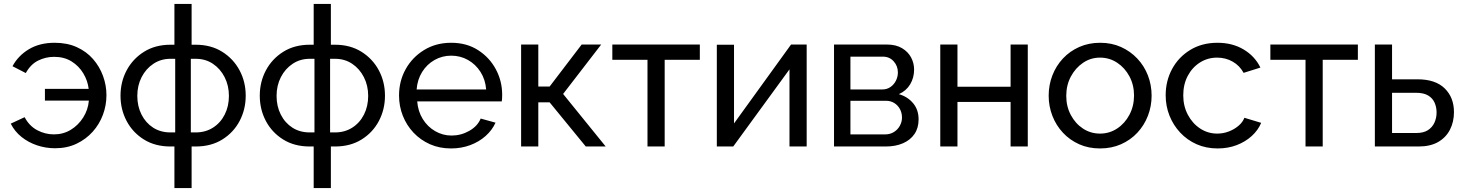

<svg xmlns="http://www.w3.org/2000/svg" viewBox="-20 -750 7489 983"><path d="M35 -117 106 -150Q130 -105 170.5 -83.5Q211 -62 256 -62Q304 -62 342.5 -85.5Q381 -109 406 -148.5Q431 -188 435 -235H210V-295H434Q429 -337 406.5 -374.5Q384 -412 346.5 -435.5Q309 -459 257 -459Q214 -459 175.5 -440Q137 -421 112 -376L44 -411Q73 -465 128 -498Q183 -531 260 -531Q324 -531 373.5 -508.5Q423 -486 456.5 -447.5Q490 -409 507.5 -361Q525 -313 525 -263Q525 -211 507 -162.5Q489 -114 454.5 -75.5Q420 -37 371.5 -14Q323 9 262 9Q214 9 169.5 -6Q125 -21 90 -49Q55 -77 35 -117Z M873 213V0H853Q774 0 716.5 -36Q659 -72 628 -131Q597 -190 597 -260Q597 -331 628.5 -390Q660 -449 717.5 -485Q775 -521 853 -521H873V-730H961V-521H982Q1060 -521 1117.5 -485Q1175 -449 1206.5 -390Q1238 -331 1238 -260Q1238 -190 1207 -131Q1176 -72 1118.5 -36Q1061 0 982 0H961V213ZM877 -72V-449H853Q804 -449 765.5 -423.5Q727 -398 705 -355Q683 -312 683 -259Q683 -206 704.5 -163.5Q726 -121 764 -96.5Q802 -72 853 -72ZM957 -72H982Q1032 -72 1070.5 -96.5Q1109 -121 1130.5 -163.5Q1152 -206 1152 -259Q1152 -312 1130 -355Q1108 -398 1070 -423.5Q1032 -449 982 -449H957Z M1586 213V0H1566Q1487 0 1429.5 -36Q1372 -72 1341 -131Q1310 -190 1310 -260Q1310 -331 1341.5 -390Q1373 -449 1430.5 -485Q1488 -521 1566 -521H1586V-730H1674V-521H1695Q1773 -521 1830.5 -485Q1888 -449 1919.5 -390Q1951 -331 1951 -260Q1951 -190 1920 -131Q1889 -72 1831.5 -36Q1774 0 1695 0H1674V213ZM1590 -72V-449H1566Q1517 -449 1478.5 -423.5Q1440 -398 1418 -355Q1396 -312 1396 -259Q1396 -206 1417.5 -163.5Q1439 -121 1477 -96.5Q1515 -72 1566 -72ZM1670 -72H1695Q1745 -72 1783.5 -96.5Q1822 -121 1843.5 -163.5Q1865 -206 1865 -259Q1865 -312 1843 -355Q1821 -398 1783 -423.5Q1745 -449 1695 -449H1670Z M2023 -261Q2023 -335 2057 -396Q2091 -457 2151.5 -494Q2212 -531 2290 -531Q2369 -531 2427.5 -493.5Q2486 -456 2518.5 -395.5Q2551 -335 2551 -265Q2551 -255 2550.5 -245.5Q2550 -236 2549 -231H2116Q2120 -180 2144.5 -140.5Q2169 -101 2208 -78.5Q2247 -56 2292 -56Q2340 -56 2382.5 -80Q2425 -104 2441 -143L2517 -122Q2500 -84 2466.5 -54Q2433 -24 2387.5 -7Q2342 10 2289 10Q2230 10 2181.5 -11.5Q2133 -33 2097.5 -70.5Q2062 -108 2042.5 -157Q2023 -206 2023 -261ZM2469 -292Q2465 -343 2440 -382Q2415 -421 2376 -443Q2337 -465 2290 -465Q2244 -465 2205 -443Q2166 -421 2141.5 -382Q2117 -343 2113 -292Z M2648 0V-522H2736V-307H2794L2958 -522H3058L2863 -269L3081 0H2979L2794 -226H2736V0Z M3295 0V-444H3115V-522H3563V-444H3383V0Z M3650 0V-521H3738V-118L4030 -522H4110V0H4022V-395L3734 0Z M4250 0V-522H4520Q4567 -522 4598 -503.5Q4629 -485 4644.5 -456Q4660 -427 4660 -394Q4660 -352 4640 -318.5Q4620 -285 4582 -268Q4627 -255 4655 -221.5Q4683 -188 4683 -139Q4683 -95 4662 -64Q4641 -33 4603 -16.5Q4565 0 4515 0ZM4334 -62H4513Q4537 -62 4556.5 -74Q4576 -86 4587 -106Q4598 -126 4598 -148Q4598 -172 4587.5 -191.5Q4577 -211 4558.5 -222.5Q4540 -234 4516 -234H4334ZM4334 -292H4497Q4521 -292 4539 -304.5Q4557 -317 4567 -337Q4577 -357 4577 -379Q4577 -412 4555.5 -436Q4534 -460 4500 -460H4334Z M4794 0V-522H4882V-306H5154V-522H5242V0H5154V-228H4882V0Z M5349 -260Q5349 -315 5368 -364Q5387 -413 5422 -450.5Q5457 -488 5505.5 -509.5Q5554 -531 5613 -531Q5671 -531 5719 -509.5Q5767 -488 5802.5 -450.5Q5838 -413 5857 -364Q5876 -315 5876 -260Q5876 -206 5857 -157Q5838 -108 5803 -70.5Q5768 -33 5719.5 -11.5Q5671 10 5612 10Q5553 10 5505 -11.5Q5457 -33 5422 -70.5Q5387 -108 5368 -157Q5349 -206 5349 -260ZM5612 -66Q5660 -66 5699.5 -92Q5739 -118 5762.5 -162.5Q5786 -207 5786 -261Q5786 -315 5762.5 -359Q5739 -403 5699.5 -429Q5660 -455 5612 -455Q5564 -455 5525 -428.5Q5486 -402 5462.5 -358Q5439 -314 5439 -259Q5439 -205 5462.5 -161Q5486 -117 5525 -91.5Q5564 -66 5612 -66Z M5948 -262Q5948 -336 5981 -397Q6014 -458 6074 -494.5Q6134 -531 6213 -531Q6290 -531 6347.5 -496.5Q6405 -462 6433 -404L6347 -377Q6327 -414 6291 -434.5Q6255 -455 6211 -455Q6163 -455 6123.5 -430Q6084 -405 6061 -361.5Q6038 -318 6038 -262Q6038 -207 6061.5 -162.5Q6085 -118 6124.5 -92Q6164 -66 6212 -66Q6243 -66 6271.5 -77Q6300 -88 6321.5 -106.5Q6343 -125 6351 -147L6437 -121Q6421 -83 6388.5 -53.5Q6356 -24 6311.5 -7Q6267 10 6214 10Q6155 10 6106.5 -11.5Q6058 -33 6022.5 -71Q5987 -109 5967.5 -158Q5948 -207 5948 -262Z M6664 0V-444H6484V-522H6932V-444H6752V0Z M7019 0V-522H7107V-344H7237Q7329 -344 7376.5 -297.5Q7424 -251 7424 -176Q7424 -126 7403.5 -86Q7383 -46 7343 -23Q7303 0 7243 0ZM7107 -69H7231Q7268 -69 7290.5 -83.5Q7313 -98 7324 -122Q7335 -146 7335 -174Q7335 -201 7325 -224Q7315 -247 7292 -261Q7269 -275 7229 -275H7107Z"/></svg>

Font: YasnoRaleway Medium
Style: Regular
Weight: 500
Designer: Matt McInerney, Pablo Impallari, Rodrigo Fuenzalida
Foundry: Matt McInerney, Pablo Impallari, Rodrigo Fuenzalida
Version: Version 4.026